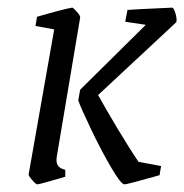

<svg xmlns="http://www.w3.org/2000/svg" viewBox="-20 -474 483 503"><path d="M55 -17 122 -397 73 -406 77 -430Q104 -438 130.5 -445Q157 -452 169 -454Q172 -454 181.5 -443Q191 -432 190 -428L129 -65Q128 -61 128 -55Q128 -44 133.5 -38Q139 -32 151 -29V-11Q138 -7 109.5 1Q81 9 78 9Q74 9 64.5 -2Q55 -13 55 -17ZM185 -211 190 -239 362 -409 308 -417 314 -448Q343 -450 378 -451.5Q413 -453 431 -454Q435 -454 439.5 -439.5Q444 -425 442 -416L237 -225Q258 -187 289.5 -134.5Q321 -82 343 -50L402 -39L398 -15Q313 9 306 9Q297 9 271 -35.5Q245 -80 218.5 -135.5Q192 -191 185 -211Z"/></svg>

Font: Grenze Light
Style: Italic
Weight: 300
Italic angle: -10°
Designer: Renata Polastri
Foundry: Omnibus-Type
Version: Version 1.002; ttfautohint (v1.8)